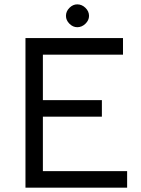

<svg xmlns="http://www.w3.org/2000/svg" viewBox="-20 -861 647 882"><path d="M97 -686H545V-610H177V-401H448V-325H177V-75H564V1H97ZM283 -788Q283 -809 299 -825Q315 -841 335 -841Q356 -841 372.5 -825Q389 -809 389 -788Q389 -768 372.5 -752Q356 -736 335 -736Q315 -736 299 -752Q283 -768 283 -788Z"/></svg>

Font: Bellota Text
Style: Bold
Weight: 700
Designer: Kemie Guaida
Foundry: Kemie Guaida
Version: Version 4.001